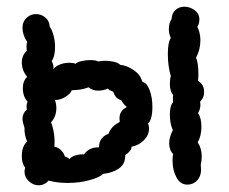

<svg xmlns="http://www.w3.org/2000/svg" viewBox="-20 -551 683 572"><path d="M576 -248Q577 -245 577 -238Q577 -226 570 -214Q580 -200 580 -173Q580 -146 569 -127Q581 -109 581 -85Q581 -72 578 -60L579 -47Q579 -17 556 -5Q547 -1 538 -1Q517 -1 505.5 -23Q494 -45 494 -72Q494 -86 496 -92Q484 -104 484 -124Q484 -143 495 -163Q486 -183 486 -210Q486 -236 496 -247Q495 -251 495 -258Q495 -265 496 -268Q486 -279 486 -302Q486 -315 489 -324Q480 -354 480 -390Q480 -425 489 -438Q483 -450 483 -465Q483 -482 491 -494Q492 -512 503 -521.5Q514 -531 529 -531Q546 -531 560 -520.5Q574 -510 574 -493Q574 -481 568 -471Q577 -453 577 -431Q577 -403 564 -379Q571 -364 571 -331Q571 -317 570 -310Q588 -299 588 -279Q589 -261 576 -248ZM182 -6Q150 -6 125 -13Q112 1 95 1Q79 1 66 -11Q53 -23 53 -40Q53 -44 55 -52Q45 -63 45 -86Q45 -116 61 -129Q52 -150 53 -170Q47 -188 47 -197Q47 -213 60 -225L59 -233Q59 -241 62 -248Q48 -264 48 -288Q48 -310 61 -322Q45 -341 45 -365Q45 -386 60 -400Q59 -404 59 -412Q59 -422 61 -426Q47 -447 47 -468Q47 -491 66 -503Q75 -509 87 -509Q103 -509 115 -499Q127 -489 128 -472Q135 -462 139.5 -445.5Q144 -429 144 -411Q144 -383 134 -369Q141 -356 139 -345Q146 -354 159 -359Q172 -364 186 -364Q198 -364 205 -361Q210 -366 223 -369Q236 -372 249 -372Q264 -372 273 -368Q283 -370 292 -370Q306 -370 319 -367Q332 -364 338 -358Q358 -356 378.5 -342Q399 -328 404 -307Q418 -304 426 -282Q434 -260 434 -233Q434 -195 421 -183Q424 -176 424 -168Q424 -149 409 -133.5Q394 -118 372 -114Q372 -107 366.5 -100.5Q361 -94 353 -89Q354 -63 335 -49.5Q316 -36 287 -33Q278 -23 247.5 -14.5Q217 -6 182 -6ZM144 -253Q148 -239 148 -231Q148 -203 132 -187Q145 -153 142 -114Q153 -112 161.5 -104Q170 -96 173 -85Q181 -83 187 -77Q193 -85 206.5 -88.5Q220 -92 230 -91Q246 -113 275 -112Q275 -129 283.5 -139Q292 -149 303 -152Q308 -165 316 -173Q324 -181 337 -188Q336 -192 336 -198Q336 -222 358 -232Q345 -243 342 -252Q332 -255 326.5 -261Q321 -267 317 -278Q307 -281 301 -287Q288 -281 272 -281Q255 -281 244 -291Q228 -285 213 -283.5Q198 -282 194 -282Q190 -272 175 -262.5Q160 -253 144 -253Z"/></svg>

Font: Pangolin
Style: Regular
Weight: 400
Designer: Kevin Burke
Foundry: Google, Inc.
Version: Version 1.101